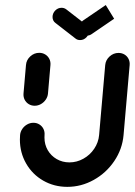

<svg xmlns="http://www.w3.org/2000/svg" viewBox="-20 -724 525 747"><path d="M114.8 -312.6Q101.9 -312.6 91.5 -319.1Q81.1 -325.6 75.7 -336.5Q70.4 -347.4 71.5 -360.4L81.1 -471.1Q82.6 -490.7 97.8 -504.6Q113 -518.5 132.6 -518.5Q145.6 -518.5 155.9 -512.2Q166.3 -505.9 171.9 -495Q177.4 -484.1 176.3 -471.1L166.7 -360.4Q165.6 -347.4 158.1 -336.5Q150.7 -325.6 139.3 -319.1Q127.8 -312.6 114.8 -312.6ZM441.1 -518.1Q454.1 -518.1 464.4 -511.9Q474.8 -505.6 480.2 -494.6Q485.6 -483.7 484.4 -470.7L460.7 -198.5Q455.9 -143.7 424.6 -97.4Q393.3 -51.1 344.8 -24.1Q296.3 3 241.9 3Q190.4 3 148.1 -21.3Q105.9 -45.6 81.7 -87.8Q57.4 -130 57.4 -181.1Q57.4 -186.7 58.1 -198.5Q59.3 -211.5 66.7 -222.4Q74.1 -233.3 85.6 -239.8Q97 -246.3 110 -246.3Q123 -246.3 133.3 -239.8Q143.7 -233.3 149.1 -222.4Q154.4 -211.5 153.3 -198.5Q153 -195.2 153 -188.9Q153 -161.9 165.7 -139.8Q178.5 -117.8 200.7 -105Q223 -92.2 250 -92.2Q278.9 -92.2 304.4 -106.5Q330 -120.7 346.5 -145.2Q363 -169.6 365.6 -198.5L389.3 -470.7Q391.1 -490.4 406.3 -504.3Q421.5 -518.1 441.1 -518.1ZM184.4 -657.8Q184.4 -672.2 194.8 -683Q205.2 -693.7 219.6 -693.7Q230 -693.7 238.1 -687.4L315.9 -627Q321.1 -623.3 323.9 -617.2Q326.7 -611.1 326.7 -604.1Q326.7 -589.6 316.3 -578.9Q305.9 -568.1 291.5 -568.1Q280.7 -568.1 273.3 -574.4L195.6 -634.8Q190.4 -638.5 187.4 -644.4Q184.4 -650.4 184.4 -657.8ZM424.1 -651.1 336.3 -591.1Q327.8 -585.2 317 -585.2Q304.4 -585.2 295.9 -593.5Q287.4 -601.9 287.4 -614.4Q287.4 -623.3 291.5 -631.1Q295.6 -638.9 303 -644.1L391.5 -704.4Z"/></svg>

Font: 26F Galaxy Sans Extra Bold
Style: Italic
Weight: 800
Italic angle: -5°
Designer: C₂₉H₂₅N₃O₅
Version: Version 1.200